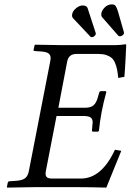

<svg xmlns="http://www.w3.org/2000/svg" viewBox="-20 -850 593 872"><path d="M553.2 -646Q553.2 -637.2 550.3 -582.5Q547.4 -527.8 544.9 -501L517.1 -496.1Q514.6 -519.5 511.7 -534.2Q508.8 -548.8 502.7 -563.7Q496.6 -578.6 487.3 -586.7Q478 -594.7 462.9 -599.9Q447.8 -605 426.8 -605H327.1Q292 -605 285.2 -570.8L245.1 -360.8H367.2Q391.1 -360.8 403.6 -370.8Q416 -380.9 422.9 -402.8L430.2 -428.2Q432.1 -436 439 -436H460L462.9 -432.1Q437.5 -340.8 429.2 -254.9L423.8 -252H402.8Q399.4 -252 398.2 -254.6Q397 -257.3 397.9 -259.8L399.9 -285.2Q399.9 -286.6 400.4 -289.3Q400.9 -292 400.9 -293Q400.9 -310.1 391.4 -316.7Q381.8 -323.2 358.9 -323.2H236.8L188 -71.8Q187 -67.9 187 -62Q187 -48.8 194.3 -43.9Q201.7 -39.1 216.8 -39.1H347.2Q441.4 -39.1 502 -169.9L530.8 -165Q527.8 -158.2 462.9 2Q386.7 0 340.8 0H134.8Q103 0 13.2 2L11.2 0L15.1 -20Q17.6 -26.9 23.9 -26.9L53.2 -28.8Q81.1 -30.8 93.8 -40.5Q106.4 -50.3 110.8 -71.8L208 -570.8Q210 -580.6 210 -585Q210 -600.6 200 -607.7Q189.9 -614.7 167 -616.2L139.2 -618.2Q130.4 -618.2 132.8 -625L137.2 -645L139.2 -647Q229 -645 259.8 -645H502.9Q525.9 -645 548.8 -648.9Q553.2 -648.9 553.2 -646ZM307.1 -778.8Q307.1 -796.9 323.5 -811Q339.8 -825.2 355 -825.2Q374 -825.2 377.9 -813L415 -699.2V-696.8Q415 -691.4 409.2 -686.3Q403.3 -681.2 397 -681.2Q392.1 -681.2 391.1 -683.1L312 -767.1Q307.1 -772 307.1 -778.8ZM524.9 -685.1Q522 -685.1 518.1 -687L442.9 -772.9Q439.9 -777.3 439.9 -784.2Q439.9 -799.8 454.3 -814.9Q468.8 -830.1 487.8 -830.1Q500 -830.1 505.1 -823Q510.3 -815.9 516.1 -796.9L543 -703.1V-700.2Q543 -694.3 536.6 -689.7Q530.3 -685.1 524.9 -685.1Z"/></svg>

Font: Common Serif News
Style: Italic
Weight: 450
Italic angle: -12°
Designer: Philipp H. Poll, Khaled Hosny
Foundry: Stefan Peev, Context Ltd.
Version: Version 1.026